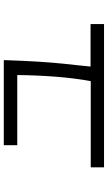

<svg xmlns="http://www.w3.org/2000/svg" viewBox="208 -840 583 1040"><g transform="rotate(-90 500.0 -319.5)"><path d="M890 -121V-48H114V-120H581Q597 -207 605 -309.5Q613 -412 614 -518H234V-591H695Q693 -534 691 -489Q689 -444 686.5 -406Q684 -368 681.5 -335Q679 -302 675.5 -268.5Q672 -235 668 -199.5Q664 -164 660 -121Z"/></g></svg>

Font: D2Coding ligature
Style: Regular
Weight: 400
Monospace: yes
Designer: Yong-Rak Park; Jeong-Hwan Yoon; Sang-Min Lee;
Foundry: NHN Corporation
Version: Version 1.3.2; Build 20180524